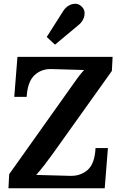

<svg xmlns="http://www.w3.org/2000/svg" viewBox="-20 -1003 643 1023"><path d="M25 0 29 -75 353 -531Q376 -564 392.5 -586.5Q409 -609 428 -630L256 -635Q201 -637 164 -602.5Q127 -568 122 -487H56L73 -700H580L576 -625L265 -189Q243 -158 219.5 -127.5Q196 -97 173 -71L355 -66Q411 -65 448 -98.5Q485 -132 489 -214H555L538 0ZM273 -765 229 -806 318 -946Q329 -963 346 -973Q363 -983 381 -983Q399 -983 413 -970Q429 -956 430.5 -937.5Q432 -919 423.5 -901Q415 -883 400 -871Z"/></svg>

Font: Lora Italic
Style: Italic
Weight: 400
Italic angle: -3°
Designer: Olga Karpushina, Alexei Vanyashin (Cyrillic)
Foundry: Cyreal
Version: Version 2.210; ttfautohint (v1.8.1.43-b0c9)